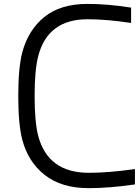

<svg xmlns="http://www.w3.org/2000/svg" viewBox="-20 -947 707 977"><path d="M666.7 -86.6V-8.5Q535.8 10.4 431.6 10.4Q293 10.4 208 -56.3Q123 -123 93.1 -237Q72.9 -316.4 72.9 -458.3Q72.9 -600.3 93.1 -679.7Q123.7 -794.3 205.7 -860.7Q287.8 -927.1 425.1 -927.1Q529.3 -927.1 647.1 -908.2V-830.1Q524.7 -849 425.1 -849Q223.3 -849 174.5 -661.5Q156.2 -590.5 156.2 -458.3Q156.2 -326.2 174.5 -255.2Q224.6 -67.7 431.6 -67.7Q531.2 -67.7 666.7 -86.6Z"/></svg>

Font: TypoPRO Monoid
Style: Regular
Weight: 400
Width: 4
Monospace: yes
Designer: Andreas Larsen (@larsenwork)
Version: Version 0.61